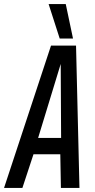

<svg xmlns="http://www.w3.org/2000/svg" viewBox="-52 -932 469 952"><path d="M-32 0 201 -706H325L342 0H250L247 -167H114L59 0ZM137 -248H251L249 -615ZM244 -741 189 -912H274L310 -741Z"/></svg>

Font: Georama Condensed Medium
Style: Italic
Weight: 500
Width: 3
Italic angle: -9°
Designer: Jean-Baptiste Levee
Foundry: Production Type
Version: Version 1.000